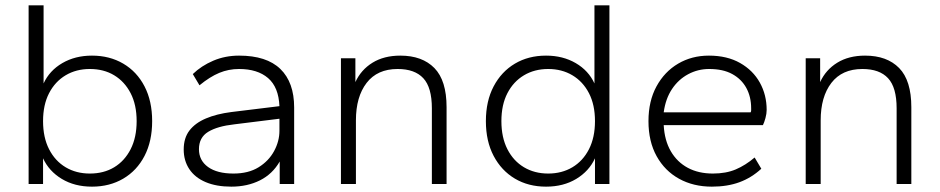

<svg xmlns="http://www.w3.org/2000/svg" viewBox="-20 -688 3516 718"><path d="M324 10Q259 10 211 -19Q163 -48 141 -96V0H87V-668H143V-376Q165 -424 213 -452Q261 -480 324 -480Q390 -480 441 -450Q492 -420 520.5 -365Q549 -310 549 -235Q549 -160 520.5 -105Q492 -50 441 -20Q390 10 324 10ZM316 -39Q368 -39 407 -62.5Q446 -86 468.5 -130Q491 -174 491 -235Q491 -296 468.5 -339.5Q446 -383 407 -406.5Q368 -430 316 -430Q265 -430 225.5 -406.5Q186 -383 163.5 -339.5Q141 -296 141 -235Q141 -174 163.5 -130Q186 -86 225.5 -62.5Q265 -39 316 -39Z M845 10Q789 10 749 -7Q709 -24 688 -55.5Q667 -87 667 -129Q667 -172 688.5 -200Q710 -228 750 -245Q790 -262 845 -269L1025 -291Q1022 -362 982.5 -396Q943 -430 874 -430Q835 -430 800 -415.5Q765 -401 726 -369L701 -411Q733 -442 777.5 -461Q822 -480 874 -480Q977 -480 1028.5 -430Q1080 -380 1080 -286V0H1026V-84Q999 -37 952 -13.5Q905 10 845 10ZM853 -39Q909 -39 947 -62.5Q985 -86 1005 -123Q1025 -160 1025 -199V-244L856 -223Q793 -216 758.5 -195Q724 -174 724 -130Q724 -88 758 -63.5Q792 -39 853 -39Z M1255 0V-470H1309V-381Q1330 -427 1373 -453.5Q1416 -480 1477 -480Q1559 -480 1604.5 -433.5Q1650 -387 1650 -287V0H1595V-283Q1595 -361 1563 -395.5Q1531 -430 1467 -430Q1391 -430 1351 -378Q1311 -326 1311 -238V0Z M2022 10Q1956 10 1905.5 -20Q1855 -50 1826 -105Q1797 -160 1797 -235Q1797 -310 1826 -365Q1855 -420 1905.5 -450Q1956 -480 2022 -480Q2085 -480 2133 -452Q2181 -424 2203 -376V-668H2259V0H2205V-96Q2183 -48 2135 -19Q2087 10 2022 10ZM2030 -39Q2081 -39 2120.5 -62.5Q2160 -86 2182.5 -130Q2205 -174 2205 -235Q2205 -296 2182.5 -339.5Q2160 -383 2120.5 -406.5Q2081 -430 2030 -430Q1979 -430 1939.5 -406.5Q1900 -383 1877.5 -339.5Q1855 -296 1855 -235Q1855 -174 1877.5 -130Q1900 -86 1939.5 -62.5Q1979 -39 2030 -39Z M2642 10Q2573 10 2519.5 -19.5Q2466 -49 2435.5 -104Q2405 -159 2405 -235Q2405 -310 2435 -365Q2465 -420 2516 -450Q2567 -480 2631 -480Q2699 -480 2747.5 -452.5Q2796 -425 2821.5 -379Q2847 -333 2847 -277Q2847 -263 2842.5 -246.5Q2838 -230 2833 -220H2462Q2465 -163 2488.5 -122.5Q2512 -82 2552 -60.5Q2592 -39 2646 -39Q2695 -39 2731.5 -54.5Q2768 -70 2802 -99L2827 -57Q2790 -23 2745 -6.5Q2700 10 2642 10ZM2462 -268H2787Q2789 -271 2789 -275Q2789 -279 2789 -283Q2789 -326 2771 -359Q2753 -392 2718.5 -411Q2684 -430 2632 -430Q2590 -430 2553.5 -410.5Q2517 -391 2493 -355Q2469 -319 2462 -268Z M2993 0V-470H3047V-381Q3068 -427 3111 -453.5Q3154 -480 3215 -480Q3297 -480 3342.5 -433.5Q3388 -387 3388 -287V0H3333V-283Q3333 -361 3301 -395.5Q3269 -430 3205 -430Q3129 -430 3089 -378Q3049 -326 3049 -238V0Z"/></svg>

Font: Gantari Light
Style: Regular
Weight: 300
Designer: Anugrah Pasau
Foundry: Lafontype
Version: Version 1.000; ttfautohint (v1.8.3)